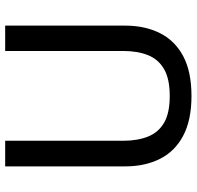

<svg xmlns="http://www.w3.org/2000/svg" viewBox="-29 -718 760 742"><g transform="rotate(-90 351.0 -347.0)"><path d="M623 -707V-243Q623 -167 594 -109Q565 -51 505 -19Q445 13 351 13Q258 13 197.5 -19Q137 -51 108 -109Q79 -167 79 -243V-707H178V-251Q178 -196 194 -155.5Q210 -115 247.5 -93Q285 -71 351 -71Q417 -71 455 -93Q493 -115 509 -155.5Q525 -196 525 -251V-707Z"/></g></svg>

Font: 42dot Sans Medium
Style: Regular
Weight: 500
Designer: 42dot
Version: Version 1.000